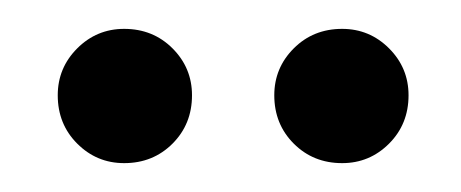

<svg xmlns="http://www.w3.org/2000/svg" viewBox="-20 -644 319 133"><path d="M66 -531Q47 -531 33.5 -544.5Q20 -558 20 -578Q20 -597 33.5 -610.5Q47 -624 66 -624Q86 -624 99.5 -610.5Q113 -597 113 -578Q113 -558 99.5 -544.5Q86 -531 66 -531ZM217 -531Q197 -531 183.5 -544.5Q170 -558 170 -578Q170 -597 183.5 -610.5Q197 -624 217 -624Q236 -624 249.5 -610.5Q263 -597 263 -578Q263 -558 249.5 -544.5Q236 -531 217 -531Z"/></svg>

Font: Nata Sans
Style: Regular
Weight: 400
Designer: Daniel Uzquiano Cruz
Version: Version 1.001